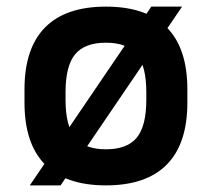

<svg xmlns="http://www.w3.org/2000/svg" viewBox="-20 -550 640 580"><path d="M70 10 437 -530H530L163 10ZM300 10Q178 10 116 -53Q54 -116 54 -240V-280Q54 -404 116 -467Q178 -530 300 -530Q422 -530 484 -467Q546 -404 546 -280V-240Q546 -116 484 -53Q422 10 300 10ZM300 -99Q364 -99 393 -134Q422 -169 422 -249V-271Q422 -351 393 -386Q364 -421 300 -421Q236 -421 207 -386Q178 -351 178 -271V-249Q178 -169 207 -134Q236 -99 300 -99Z"/></svg>

Font: M PLUS Code Latin Expanded SemiBold
Style: Regular
Weight: 600
Width: 7
Designer: Coji Morishita
Foundry: UNDERFOREST DESIGN
Version: Version 1.002; ttfautohint (v1.8.3)